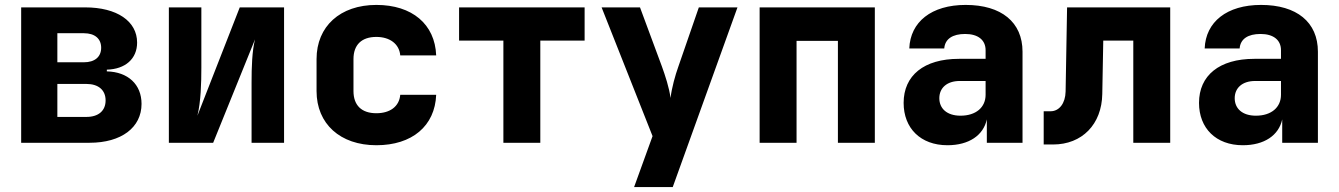

<svg xmlns="http://www.w3.org/2000/svg" viewBox="-20 -580 5440 780"><path d="M66 0H344C473 0 555 -62 555 -158C555 -237 500 -288 414 -290V-297C489 -299 537 -341 537 -407C537 -494 455 -550 326 -550H66ZM213 -327V-445H321C365 -445 391 -423 391 -386C391 -349 365 -327 321 -327ZM213 -105V-239H331C380 -239 409 -214 409 -172C409 -130 380 -105 331 -105Z M666 0H846L1016 -420C1004 -373 1002 -306 1002 -245V0H1134V-550H954L782 -110C796 -166 798 -244 798 -305V-550H666Z M1509 10C1654 10 1747 -68 1752 -195H1606C1602 -147 1564 -120 1509 -120C1449 -120 1416 -152 1416 -210V-340C1416 -398 1449 -430 1509 -430C1563 -430 1602 -402 1606 -355H1752C1747 -482 1654 -560 1509 -560C1362 -560 1266 -473 1266 -340V-210C1266 -77 1362 10 1509 10Z M2025 0H2175V-415H2355V-550H1845V-415H2025Z M2556 180H2713L2976 -550H2819L2736 -310C2723 -274 2709 -223 2704 -182C2699 -223 2682 -274 2669 -310L2580 -550H2424L2631 -27Z M3066 0H3216V-414H3384V0H3534V-550H3066Z M3829 10C3916 10 3975 -30 3989 -95V0H4134V-370C4134 -490 4048 -560 3903 -560C3764 -560 3678 -491 3674 -383H3816C3819 -422 3850 -442 3901 -442C3954 -442 3984 -417 3984 -376V-341H3876C3733 -341 3651 -273 3651 -162C3651 -59 3720 10 3829 10ZM3882 -110C3827 -110 3796 -139 3796 -181C3796 -222 3826 -251 3879 -251H3984V-195C3984 -144 3945 -110 3882 -110Z M4220 7H4258C4376 7 4456 -75 4458 -198L4462 -415H4584V0H4734V-550H4315L4309 -208C4308 -160 4283 -128 4248 -128H4220Z M5029 10C5116 10 5175 -30 5189 -95V0H5334V-370C5334 -490 5248 -560 5103 -560C4964 -560 4878 -491 4874 -383H5016C5019 -422 5050 -442 5101 -442C5154 -442 5184 -417 5184 -376V-341H5076C4933 -341 4851 -273 4851 -162C4851 -59 4920 10 5029 10ZM5082 -110C5027 -110 4996 -139 4996 -181C4996 -222 5026 -251 5079 -251H5184V-195C5184 -144 5145 -110 5082 -110Z"/></svg>

Font: JetBrains Mono ExtraBold
Style: Regular
Weight: 800
Monospace: yes
Designer: Philipp Nurullin, Konstantin Bulenkov
Foundry: JetBrains
Version: Version 2.305